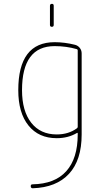

<svg xmlns="http://www.w3.org/2000/svg" viewBox="-20 -750 540 1000"><path d="M240.2 -620.1V-719.7Q240.2 -729.5 250 -730Q259.8 -730.5 259.8 -719.7V-620.1Q259.8 -610.4 250 -610.4Q240.2 -610.4 240.2 -620.1ZM264.6 -509.8Q94.7 -509.8 94.7 -280.3Q94.7 -171.9 142.6 -110.8Q190.4 -49.8 275.4 -49.8Q336.9 -49.8 380.9 -82Q384.8 -85 384.8 -89.8V-488.3Q384.8 -492.2 379.9 -494.1Q325.2 -509.8 264.6 -509.8ZM275.4 -30.3Q181.6 -30.3 128.4 -96.2Q75.2 -162.1 75.2 -280.3Q75.2 -530.3 264.6 -530.3Q316.4 -530.3 371.1 -516.6Q385.7 -512.7 395.5 -500.5Q405.3 -488.3 405.3 -471.7V-49.8Q405.3 84 339.4 155.3Q273.4 226.6 150.4 230.5Q140.6 230.5 140.1 220.2Q139.6 210 149.4 210Q265.6 208 325.2 141.6Q384.8 75.2 384.8 -49.8V-55.7Q384.8 -59.6 380.9 -57.6Q335 -30.3 275.4 -30.3Z"/></svg>

Font: Rounded-X Mgen+ 1mn thin
Style: Regular
Weight: 100
Designer: [Source Han Sans]
Ryoko NISHIZUKA  (kana & ideographs); Paul D. Hunt (Latin, Greek & Cyrillic); Wenlong ZHANG  (bopomofo
Version: Version 1.059.20150602